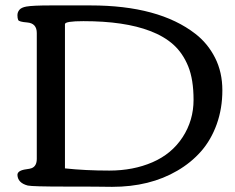

<svg xmlns="http://www.w3.org/2000/svg" viewBox="-20 -706 887 726"><path d="M547.4 -588.9Q450.7 -626 295.4 -626Q225.6 -626 225.6 -614.7V-69.3Q302.7 -61 393.3 -61Q483.9 -61 556.6 -92.5Q629.4 -124 670.7 -187.5Q711.9 -251 711.9 -328.1Q711.9 -405.3 691.7 -455.1Q671.4 -504.9 636 -536.9Q600.6 -568.8 547.4 -588.9ZM650.4 -60.5Q546.4 0.5 403.8 0.5Q353.5 -0.5 228.5 -0.5Q103.5 -0.5 85 -4.4Q47.4 -14.2 45.9 -44.4Q45.9 -61.5 79.1 -65.9Q94.7 -67.9 100.1 -70.3Q119.1 -78.1 119.1 -105.5V-581.1Q119.1 -618.2 82.5 -621.1Q51.8 -623.5 48.8 -630.4Q45.9 -637.2 45.9 -648.4Q45.9 -659.7 53.2 -668.7Q60.5 -677.7 79.6 -681.2Q104 -685.5 171.4 -685.5H322.3Q580.6 -685.5 718.8 -578.1Q765.6 -542 793.2 -487.5Q820.8 -433.1 820.8 -364.5Q820.8 -295.9 799.6 -236.6Q778.3 -177.2 740.5 -134Q702.6 -90.8 650.4 -60.5Z"/></svg>

Font: Corben
Style: Regular
Weight: 400
Designer: vernon adams
Foundry: vernon adams
Version: Version 1.101